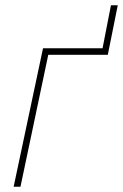

<svg xmlns="http://www.w3.org/2000/svg" viewBox="-20 -712 469 732"><path d="M32 0 144 -528H371L403 -692H429L391 -503H164L58 0Z"/></svg>

Font: Noto Sans Thin
Style: Italic
Weight: 100
Italic angle: -12°
Designer: Monotype Design Team
Foundry: Monotype Imaging Inc.
Version: Version 2.013; ttfautohint (v1.8.4.7-5d5b)